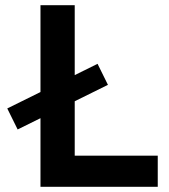

<svg xmlns="http://www.w3.org/2000/svg" viewBox="-20 -720 652 740"><path d="M136 0V-700H268V-120H588V0ZM48 -221 8 -302 356 -474 396 -393Z"/></svg>

Font: Space Grotesk Light
Style: Bold
Weight: 700
Version: Version 2.000